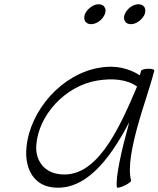

<svg xmlns="http://www.w3.org/2000/svg" viewBox="-20 -867 747 905"><path d="M474 -800C479 -812 479 -824 473 -833C468 -842 458 -847 445 -847C433 -847 419 -842 407 -833C395 -824 385 -812 380 -800C376 -788 376 -776 381 -767C387 -758 397 -753 409 -753C422 -753 435 -758 448 -767C460 -776 469 -788 474 -800ZM662 -800C666 -812 666 -824 661 -833C655 -842 645 -847 633 -847C620 -847 607 -842 594 -833C582 -824 573 -812 568 -800C563 -788 563 -776 569 -767C574 -758 584 -753 597 -753C609 -753 623 -758 635 -767C647 -776 657 -788 662 -800ZM598 -16C581 -78 604 -180 627 -267C651 -356 684 -444 707 -533C710 -539 697 -543 680 -543C663 -543 647 -539 645 -533C643 -526 641 -519 639 -512C588 -545 524 -561 450 -548C272 -519 122 -348 105 -174C95 -81 133 1 220 15C376 40 495 -110 589 -291C587 -283 585 -275 583 -267C556 -170 523 -30 531 16C532 20 548 17 566 8C584 0 599 -11 598 -16ZM254 -47C187 -57 146 -112 151 -182C161 -325 288 -462 437 -487C508 -499 578 -494 626 -459C537 -248 430 -18 254 -47Z"/></svg>

Font: Nupuram ExtraLight Oblique
Style: Regular
Weight: 200
Designer: Santhosh Thottingal (santhosh.thottingal@gmail.com)
Foundry: SMC
Version: Version 1.000